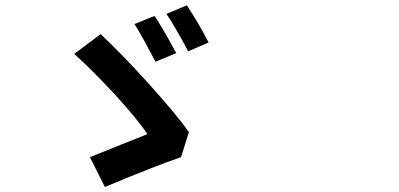

<svg xmlns="http://www.w3.org/2000/svg" viewBox="-20 -749 1540 741"><path d="M384.8 -27.3 327.1 -142.6Q356.4 -154.3 446.3 -190.4Q523.4 -221.7 548.8 -231.4Q514.6 -284.2 423.8 -383.8Q334 -480.5 266.6 -541L368.2 -617.2Q451.2 -540 558.6 -420.9Q671.9 -293.9 709 -239.3L678.7 -142.6Q578.1 -108.4 384.8 -27.3ZM580.1 -510.7Q575.2 -519.5 564.5 -540Q548.8 -569.3 541 -584Q513.7 -633.8 499 -656.2L576.2 -687.5Q601.6 -652.3 660.2 -543.9ZM706.1 -550.8Q705.1 -551.8 704.1 -554.7Q680.7 -599.6 666 -624Q639.6 -670.9 622.1 -695.3L701.2 -728.5Q748 -657.2 785.2 -585Z"/></svg>

Font: Bpmf GenSeki Gothic B
Style: B
Weight: 700
Foundry: But Ko
Version: Version 1.320